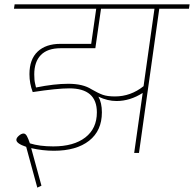

<svg xmlns="http://www.w3.org/2000/svg" viewBox="-20 -701 889 880"><path d="M846 -661H710L617 0H595L634 -275Q576 -238 514 -238Q473 -238 431 -258Q447 -230 447 -186Q447 -102 388.5 -56Q330 -10 227 -10Q176 -10 123 -22L170 150L151 159L100 -28Q55 -43 55 -60Q55 -69 66.5 -79Q78 -89 88 -89Q97 -89 103.5 -77Q110 -65 117 -44Q161 -30 224 -30Q318 -30 371 -71Q424 -112 424 -186Q424 -296 298 -296Q241 -296 130 -279Q115 -318 115 -361Q115 -429 152.5 -464.5Q190 -500 257 -500H398L421 -661H44L47 -681H849ZM688 -661H443L417 -480H258Q198 -480 167.5 -449Q137 -418 137 -360Q137 -333 141 -317.5Q145 -302 145 -300Q229 -317 293 -317Q360 -317 399 -292Q430 -274 451 -266.5Q472 -259 507 -259Q579 -259 638 -306Z"/></svg>

Font: FiraGO Thin
Style: Italic
Weight: 100
Italic angle: -8°
Designer: bBox Type GmbH
Foundry: bBox Type GmbH
Version: Version 1.001